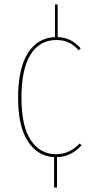

<svg xmlns="http://www.w3.org/2000/svg" viewBox="-20 -694 417 859"><path d="M235 9V145H222V9Q148 5 104.5 -62Q61 -129 61 -256Q61 -387 104.5 -456Q148 -525 226 -528V-674H238V-528Q269 -527 293.5 -515Q318 -503 341 -478L332 -469Q311 -493 287 -504Q263 -515 232 -515Q158 -515 117 -450.5Q76 -386 76 -256Q76 -129 118 -66.5Q160 -4 231 -4Q291 -4 336 -52L345 -44Q297 8 235 9Z"/></svg>

Font: Fira Sans Compressed Hair
Style: Regular
Weight: 100
Width: 1
Designer: bBox Type GmbH & Carrois Corporate GbR & Edenspiekermann AG
Foundry: bBox Type GmbH & Carrois Corporate GbR & Edenspiekermann AG
Version: Version 4.301